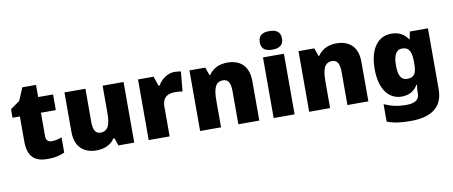

<svg xmlns="http://www.w3.org/2000/svg" viewBox="-82 -1131 4070 1725"><g transform="rotate(-10 1953.5 -268.0)"><path d="M337 -141C304 -141 285 -159 285 -195V-410H421V-553H285V-664H160L111 -548L26 -488V-410H93V-182C93 -32 166 10 274 10C346 10 387 -3 429 -21V-160C398 -149 371 -141 337 -141Z M1064 -553H873V-311C873 -201 854 -141 782 -141C735 -141 716 -179 716 -251V-553H525V-193C525 -51 609 10 718 10C786 10 850 -13 885 -69H896L920 0H1064Z M1530 -563C1467 -563 1407 -519 1377 -465H1368L1338 -553H1196V0H1387V-272C1387 -372 1458 -383 1506 -383C1541 -383 1558 -380 1571 -377L1588 -557C1577 -559 1551 -563 1530 -563Z M2011 -563C1933 -563 1877 -532 1842 -480H1835L1809 -553H1665V0H1856V-242C1856 -352 1875 -413 1947 -413C1994 -413 2014 -375 2014 -302V0H2205V-360C2205 -502 2125 -563 2011 -563Z M2432 -776C2376 -776 2331 -759 2331 -691C2331 -625 2376 -607 2432 -607C2487 -607 2534 -625 2534 -691C2534 -759 2487 -776 2432 -776ZM2527 -553H2336V0H2527Z M3006 -563C2928 -563 2872 -532 2837 -480H2830L2804 -553H2660V0H2851V-242C2851 -352 2870 -413 2942 -413C2989 -413 3009 -375 3009 -302V0H3200V-360C3200 -502 3120 -563 3006 -563Z M3507 -563C3388 -563 3306 -463 3306 -276C3306 -89 3386 10 3504 10C3580 10 3624 -26 3650 -70H3656C3652 -43 3650 -18 3650 -1V9C3650 62 3612 91 3535 91C3448 91 3397 77 3330 49V208C3393 232 3457 240 3546 240C3746 240 3841 157 3841 1V-553H3676L3662 -485H3658C3629 -529 3584 -563 3507 -563ZM3579 -415C3647 -415 3665 -365 3665 -279V-256C3665 -177 3644 -138 3582 -138C3526 -138 3500 -177 3500 -273C3500 -366 3526 -415 3579 -415Z"/></g></svg>

Font: Noto Sans Canadian Aboriginal Black
Style: Regular
Weight: 900
Designer: Monotype Design Team, Typotheque's Kevin King
Foundry: Monotype Imaging Inc.
Version: Version 2.004